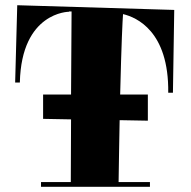

<svg xmlns="http://www.w3.org/2000/svg" viewBox="-20 -713 732 735"><path d="M546 -351H440C445 -555 449 -632 451 -659C502 -647 627 -594 624 -358H642L647 -675L46 -693L38 -397H56C62 -668 244 -668 244 -668V-669H254L252 -351H145V-258L252 -256L251 -16H137V2H554V-16H434C435 -108 437 -184 438 -253L546 -251Z"/></svg>

Font: Purple Purse
Style: Regular
Weight: 400
Designer: Astigmatic (AOETI)
Foundry: Astigmatic (AOETI)
Version: Version 1.000